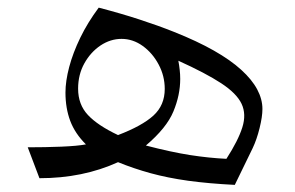

<svg xmlns="http://www.w3.org/2000/svg" viewBox="-20 -478 792 515"><path d="M54.4 -82.9 85.8 0Q202.3 0 296.6 -43Q338.5 -25.9 384 -13.4Q429.5 -0.9 484.6 6.8Q539.7 14.4 609.8 17.9L657.8 -80.8Q668.7 -103.7 676.3 -134.4Q683.9 -165.1 683.9 -185.6Q683.9 -211.9 669.9 -238.2Q655.9 -264.5 627.1 -290.7Q598.4 -316.9 553.5 -342.4Q508.7 -367.8 446.9 -392.4Q403.5 -409.7 354.2 -425.7Q305 -441.8 244.8 -457.5Q215.3 -417.9 195.4 -377Q175.6 -336.1 165.6 -298.3Q155.6 -260.5 155.6 -229.7Q155.6 -187.8 168.4 -153.7Q181.3 -119.6 210.5 -90.7Q187.7 -86.4 144.4 -84.6Q101 -82.9 54.4 -82.9ZM371.3 -87.7Q426.9 -134.8 445.1 -179Q463.4 -223.1 463.4 -266.2Q463.4 -278.7 462 -290.7Q460.7 -302.7 458.4 -315.1Q531.8 -281.9 573.3 -254.7Q614.8 -227.5 628 -199.5Q641.1 -171.6 630 -136.4Q619 -101.2 587.3 -52Q540.7 -54.2 489.7 -62.1Q438.7 -70.1 371.3 -87.7ZM296.6 -115.7Q242.2 -141.4 215.9 -169.5Q189.5 -197.6 189.5 -240.1Q189.5 -277.9 206.3 -308.1Q223.1 -338.2 249.6 -356Q276.2 -373.7 306.1 -373.7Q336.5 -373.7 362.9 -354.7Q389.2 -335.7 405.5 -305Q421.9 -274.3 421.9 -239.5Q421.9 -195.7 391.5 -168Q361.1 -140.3 296.6 -115.7Z"/></svg>

Font: Pinar-VF-FD
Style: Regular
Weight: 300
Designer: Amin Abedi
Version: Version 3.0